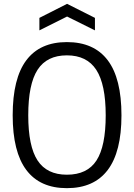

<svg xmlns="http://www.w3.org/2000/svg" viewBox="-20 -969 698 999"><path d="M328 10Q188 10 117 -84.5Q46 -179 46 -369Q46 -561 117 -655.5Q188 -750 328 -750Q469 -750 540.5 -655.5Q612 -561 612 -369Q612 -179 540.5 -84.5Q469 10 328 10ZM328 -60Q434 -60 482 -134Q530 -208 530 -369Q530 -530 481 -605.5Q432 -681 328 -681Q224 -681 175.5 -606Q127 -531 127 -369Q127 -208 175.5 -134Q224 -60 328 -60ZM185 -876 329 -949 474 -876V-811L329 -883L185 -811Z"/></svg>

Font: Encode Sans Condensed
Style: Regular
Weight: 400
Designer: Pablo Impallari, Andres Torresi
Foundry: Pablo Impallari, Andres Torresi
Version: Version 1.000; ttfautohint (v1.00) -l 8 -r 50 -G 200 -x 14 -